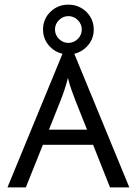

<svg xmlns="http://www.w3.org/2000/svg" viewBox="-20 -816 596 836"><path d="M12.5 0Q12.5 0 252.1 -581.9Q216 -590.3 191.7 -619.4Q167.4 -648.6 167.4 -687.5Q167.4 -733.3 199.7 -764.6Q231.9 -795.8 277.8 -795.8Q308.3 -795.8 333.3 -781.6Q358.3 -767.4 373.3 -742.7Q388.2 -718.1 388.2 -687.5Q388.2 -648.6 364.2 -619.8Q340.3 -591 303.5 -581.9Q303.5 -581.9 543.1 0Q543.1 0 459 0Q459 0 385.4 -185.4Q385.4 -185.4 166.7 -185.4Q166.7 -185.4 92.4 0Q92.4 0 12.5 0ZM193.1 -251.4Q193.1 -251.4 359 -251.4Q359 -251.4 309.7 -375Q300.7 -398.6 292.4 -421.5Q284 -444.4 275.7 -476.4Q267.4 -444.4 259.7 -421.9Q252.1 -399.3 242.4 -375Q242.4 -375 193.1 -251.4ZM277.8 -629.2Q301.4 -629.2 318.8 -646.5Q336.1 -663.9 336.1 -687.5Q336.1 -711.1 318.8 -728.5Q301.4 -745.8 277.8 -745.8Q254.2 -745.8 236.8 -728.5Q219.4 -711.1 219.4 -687.5Q219.4 -663.9 236.8 -646.5Q254.2 -629.2 277.8 -629.2Z"/></svg>

Font: co2trust
Style: Regular
Weight: 400
Designer: Kristian Moeller
Foundry: Dicotype
Version: Version 1.000